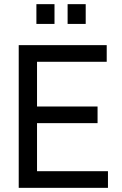

<svg xmlns="http://www.w3.org/2000/svg" viewBox="-20 -903 587 923"><path d="M155 -788V-883H242V-788ZM305 -788V-883H392V-788ZM70 -686H493V-606H158V-391H449V-311H158V-80H499V0H70Z"/></svg>

Font: Archivo Narrow
Style: Regular
Weight: 400
Designer: Hector Gatti
Foundry: Omnibus-Type
Version: Version 1.003